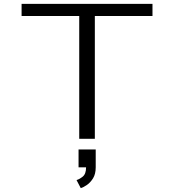

<svg xmlns="http://www.w3.org/2000/svg" viewBox="-20 -720 915 996"><path d="M391 0V-637H92V-700H771V-637H472V0ZM387.5 148V55.5H476.5V148Q476.5 182.5 462.8 204.8Q449 227 430.8 239.5Q412.5 252 399 256L377 214Q391 210.5 408.8 196.5Q426.5 182.5 426.5 148Z"/></svg>

Font: Trispace SemiExpanded Light
Style: Regular
Weight: 300
Width: 6
Designer: Tyler Finck
Foundry: Etcetera Type Company
Version: Version 1.210; ttfautohint (v1.8.3)